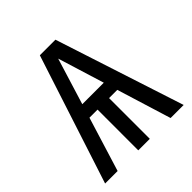

<svg xmlns="http://www.w3.org/2000/svg" viewBox="-188 -848 991 991"><g transform="rotate(-45 307.5 -353.0)"><path d="M21 0 250.8 -706.2H364.6L594.4 0H499L407.2 -297.4H347.2V0H263.1V-297.4H204.1L112.3 0ZM305.6 -627.2 227.2 -372.8H384.1Z"/></g></svg>

Font: FiraCode Nerd Font
Style: Regular
Weight: 400
Designer: Carrois Corporate, Edenspiekermann AG, Nikita Prokopov
Foundry: Carrois Corporate, Edenspiekermann AG, Nikita Prokopov
Version: Version 6.002;Nerd Fonts 2.2.2